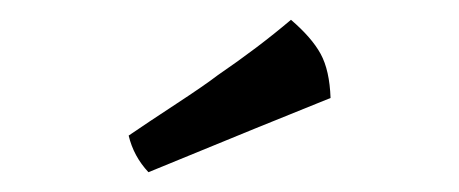

<svg xmlns="http://www.w3.org/2000/svg" viewBox="-20 -702 464 194"><path d="M130 -528Q115 -544 110 -565Q129 -578 158 -597Q187 -616 200 -626Q241 -654 274 -682Q295 -664 304 -647.5Q313 -631 314 -603Q254 -579 130 -528Z"/></svg>

Font: Port Lligat Slab
Style: Regular
Weight: 400
Designer: Dario Muhafara, Eduardo Rodriguez Tunni
Foundry: Tipo
Version: Version 1.002